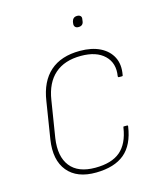

<svg xmlns="http://www.w3.org/2000/svg" viewBox="-100 -705 662 790"><g transform="rotate(-15 231.0 -310.5)"><path d="M213 11Q131 12 91.5 -36Q52 -84 65 -169L90 -326Q102 -407 149 -448.5Q196 -490 276 -490Q327 -490 362 -472.5Q397 -455 413 -423.5Q429 -392 421 -349Q421 -344 417 -344H404Q400 -344 400 -349Q409 -403 375 -436Q341 -469 275 -469Q205 -469 163.5 -432.5Q122 -396 111 -325L86 -169Q75 -93 108 -51Q141 -9 214 -9Q284 -9 321 -40.5Q358 -72 368 -138Q368 -143 371 -143H385Q389 -143 388 -138Q377 -62 334 -26Q291 10 213 11ZM297 -586Q287 -586 282.5 -591.5Q278 -597 279 -605L280 -613Q282 -622 287.5 -627Q293 -632 303 -632Q312 -632 317 -627Q322 -622 320 -613L319 -605Q318 -596 312.5 -591Q307 -586 297 -586Z"/></g></svg>

Font: Sofia Sans Semi Condensed Thin
Style: Italic
Weight: 250
Italic angle: -9°
Version: Version 4.100